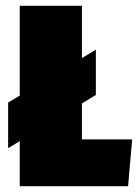

<svg xmlns="http://www.w3.org/2000/svg" viewBox="-20 -641 475 661"><path d="M421 0H48V-155L8 -131V-288L48 -312V-621H262V-441L310 -470V-314L262 -285V-161H435Z"/></svg>

Font: Passion One
Style: Bold
Weight: 700
Designer: Alejandro Lo Celso
Foundry: Fontstage
Version: Version 1.002